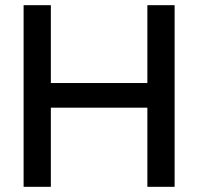

<svg xmlns="http://www.w3.org/2000/svg" viewBox="-20 -720 765 740"><path d="M71 0V-700H176V-400H548V-700H653V0H548V-305H176V0Z"/></svg>

Font: Red Hat Display SemiBold
Style: Regular
Weight: 600
Designer: Pentagram, MCKL
Foundry: Pentagram, MCKL
Version: Version 1.023